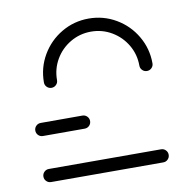

<svg xmlns="http://www.w3.org/2000/svg" viewBox="-64 -580 628 642"><g transform="rotate(-10 249.5 -258.5)"><path d="M37 -22.6Q37 -31.9 43.5 -38.3Q50 -44.8 59.3 -44.8L440 -44.4Q449.3 -44.4 455.7 -38Q462.2 -31.5 462.2 -22.2Q462.2 -13 455.7 -6.5Q449.3 0 440 0L59.3 -0.4Q50 -0.4 43.5 -6.9Q37 -13.3 37 -22.6ZM37 -178.9Q37 -188.1 43.5 -194.6Q50 -201.1 59.3 -201.1H200.7Q210 -201.1 216.5 -194.6Q223 -188.1 223 -178.9Q223 -169.6 216.5 -163.1Q210 -156.7 200.7 -156.7H59.3Q50 -156.7 43.5 -163.1Q37 -169.6 37 -178.9ZM115.6 -310.4Q106.3 -310.4 99.8 -316.9Q93.3 -323.3 93.3 -332.6Q93.3 -382.6 118.1 -425Q143 -467.4 185.2 -492.2Q227.4 -517 277.4 -517Q327.4 -517 369.8 -492.2Q412.2 -467.4 437 -425Q461.9 -382.6 461.9 -332.6Q461.9 -323.3 455.4 -316.9Q448.9 -310.4 439.6 -310.4Q430.4 -310.4 423.9 -316.9Q417.4 -323.3 417.4 -332.6Q417.4 -370.7 398.5 -402.8Q379.6 -434.8 347.6 -453.7Q315.6 -472.6 277.4 -472.6Q239.6 -472.6 207.4 -453.7Q175.2 -434.8 156.5 -402.8Q137.8 -370.7 137.8 -332.6Q137.8 -323.3 131.3 -316.9Q124.8 -310.4 115.6 -310.4Z"/></g></svg>

Font: 26F Galaxy Hebrew
Style: Regular
Weight: 400
Designer: C₂₉H₂₅N₃O₅
Version: Version 1.000